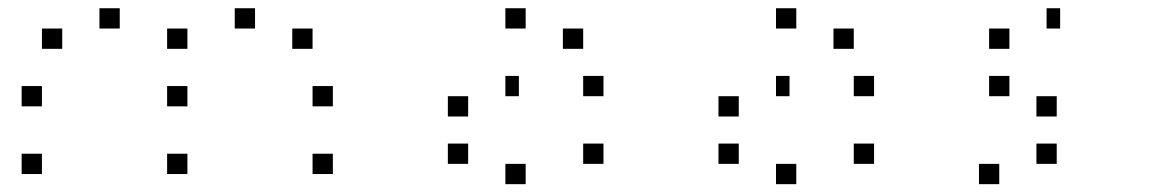

<svg xmlns="http://www.w3.org/2000/svg" viewBox="-20 -487 2873 473"><path d="M800 -108.3V-58.3H750V-108.3ZM441.7 -108.3V-58.3H391.7V-108.3ZM83.3 -108.3V-58.3H33.3V-108.3ZM800 -275V-225H750V-275ZM441.7 -275V-225H391.7V-275ZM83.3 -275V-225H33.3V-275ZM750 -416.7V-366.7H700V-416.7ZM608.3 -466.7V-416.7H558.3V-466.7ZM441.7 -416.7V-366.7H391.7V-416.7ZM275 -466.7V-416.7H225V-466.7ZM133.3 -416.7V-366.7H83.3V-416.7Z M1466.7 -133.3V-83.3H1416.7V-133.3ZM1275 -83.3V-33.3H1225V-83.3ZM1133.3 -133.3V-83.3H1083.3V-133.3ZM1466.7 -300V-250H1416.7V-300ZM1258.3 -300V-250H1225V-300ZM1133.3 -250V-200H1083.3V-250ZM1416.7 -416.7V-366.7H1366.7V-416.7ZM1275 -466.7V-416.7H1225V-466.7Z M2133.3 -133.3V-83.3H2083.3V-133.3ZM1941.7 -83.3V-33.3H1891.7V-83.3ZM1800 -133.3V-83.3H1750V-133.3ZM2133.3 -300V-250H2083.3V-300ZM1925 -300V-250H1891.7V-300ZM1800 -250V-200H1750V-250ZM2083.3 -416.7V-366.7H2033.3V-416.7ZM1941.7 -466.7V-416.7H1891.7V-466.7Z M2583.3 -133.3V-83.3H2533.3V-133.3ZM2441.7 -83.3V-33.3H2391.7V-83.3ZM2583.3 -250V-200H2533.3V-250ZM2466.7 -300V-250H2416.7V-300ZM2591.7 -466.7V-416.7H2558.3V-466.7ZM2466.7 -416.7V-366.7H2416.7V-416.7Z"/></svg>

Font: 0xA000-Boxes
Style: Boxes
Weight: 400
Version: Version 0.1